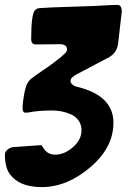

<svg xmlns="http://www.w3.org/2000/svg" viewBox="-52 -750 530 782"><path d="M4 -151 116 -159 118 -157Q119 -156 122 -151Q125 -146 127 -144Q143 -120 173 -120Q210 -120 245 -150.5Q280 -181 280 -219Q280 -242 268 -259Q256 -276 236.5 -284.5Q217 -293 198 -296.5Q179 -300 161 -300Q102 -300 65 -292Q63 -292 59 -291.5Q55 -291 52 -291Q40 -291 40 -309Q40 -331 46 -364.5Q52 -398 60 -411Q68 -426 84 -436Q87 -439 113.5 -457Q140 -475 158 -488Q161 -491 177.5 -503Q194 -515 200 -521Q203 -524 207.5 -528Q212 -532 214 -534L215 -535Q216 -536 217 -537.5Q218 -539 219 -541Q221 -543 221 -549Q221 -570 191 -570Q175 -570 143 -569.5Q111 -569 94 -569Q75 -569 75 -591Q75 -693 91 -709Q99 -717 111 -717Q151 -720 223 -722Q295 -724 311 -725Q327 -725 365.5 -727.5Q404 -730 426 -730Q444 -730 444 -703L429 -572Q424 -536 394 -518L256 -445Q254 -443 251 -442L249 -440Q247 -439 245 -437Q235 -430 235 -420Q235 -410 248 -402Q255 -398 257 -398L264 -396Q410 -360 410 -250Q410 -149 315.5 -68.5Q221 12 118 12Q26 12 -12 -41Q-32 -68 -32 -121Q-32 -132 -21 -141Q-10 -150 4 -151Z"/></svg>

Font: Bangerz Fix
Style: Regular
Weight: 400
Designer: vernon adams
Foundry: Vernon Adams
Version: Version 2.10;December 28, 2023;FontCreator 13.0.0.2683 64-bi